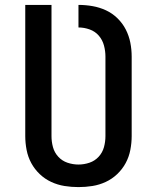

<svg xmlns="http://www.w3.org/2000/svg" viewBox="-20 -755 640 783"><path d="M300 8Q271 8 243 3.5Q215 -1 189 -13Q163 -25 142 -45Q121 -65 107.5 -90Q94 -115 88.5 -143.5Q83 -172 83 -200V-735H190V-200Q190 -177 196 -155Q202 -133 217.5 -116Q233 -99 255 -91.5Q277 -84 300 -84Q323 -84 345 -91.5Q367 -99 382.5 -116Q398 -133 404 -155Q410 -177 410 -200V-524Q410 -547 404 -569.5Q398 -592 383 -609.5Q368 -627 345.5 -635Q323 -643 300 -643V-735Q329 -735 357.5 -730Q386 -725 412 -713Q438 -701 459 -680.5Q480 -660 493 -634.5Q506 -609 511.5 -581Q517 -553 517 -524V-200Q517 -172 511.5 -143.5Q506 -115 492.5 -90Q479 -65 458 -45Q437 -25 411 -13Q385 -1 357 3.5Q329 8 300 8Z"/></svg>

Font: Zed Mono Semibold Extended
Style: Regular
Weight: 600
Width: 7
Monospace: yes
Designer: Belleve Invis
Foundry: Belleve Invis
Version: Version 1.0.0; ttfautohint (v1.8.4)